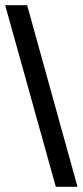

<svg xmlns="http://www.w3.org/2000/svg" viewBox="-21 -705 320 743"><path d="M279 18 84 -685H-1L195 18Z"/></svg>

Font: XITS
Style: Bold Italic
Weight: 700
Italic angle: -16.33°
Designer: MicroPress Inc., with final additions and corrections provided by Coen Hoffman, Elsevier (retired)
Version: Version 1.105